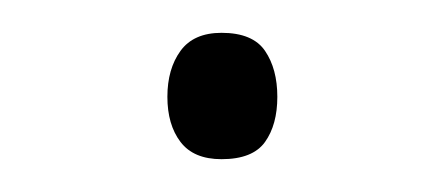

<svg xmlns="http://www.w3.org/2000/svg" viewBox="-20 -88 270 117"><path d="M82 -29Q82 -46 90 -57Q98 -68 115 -68Q134 -68 141.5 -57Q149 -46 149 -29Q149 -12 141.5 -1.5Q134 9 115 9Q98 9 90 -1.5Q82 -12 82 -29Z"/></svg>

Font: Noto Sans Symbols ExtraLight
Style: Regular
Weight: 250
Version: Version 2.002